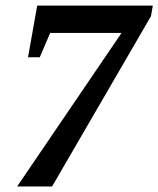

<svg xmlns="http://www.w3.org/2000/svg" viewBox="-20 -675 573 695"><path d="M124 -467.8H81.5L114.7 -654.8H533.2L526.4 -616.2L168.5 0H42L419.9 -555.7H161.6Z"/></svg>

Font: Tinos
Style: Bold Italic
Weight: 700
Italic angle: -16.333°
Designer: Steve Matteson
Foundry: Monotype Imaging Inc.
Version: Version 1.23